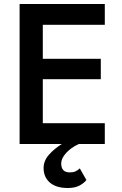

<svg xmlns="http://www.w3.org/2000/svg" viewBox="-20 -720 611 960"><path d="M379 122 412 180Q401 195 378 207.5Q355 220 319 220Q261 220 229.5 193Q198 166 198 120Q198 84 224.5 54Q251 24 289 0H78V-700H504V-596H194V-426H484V-324H194V-104H504V0H374Q335 18 310.5 45Q286 72 286 97Q286 142 329 142Q346 142 357 137Q368 132 379 122Z"/></svg>

Font: Jost* Medium
Style: Regular
Weight: 500
Version: Version 3.7